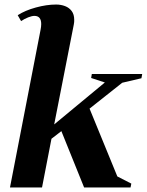

<svg xmlns="http://www.w3.org/2000/svg" viewBox="-20 -826 647 846"><path d="M24 0 158.6 -694Q161.6 -709 161.6 -720Q161.6 -756 131.6 -756Q120.6 -756 104.1 -749.5Q87.6 -743 73 -733L58 -759Q90.4 -780 138 -793Q185.6 -806 227.2 -806Q248.4 -806 266.6 -799.1Q284.8 -792.2 295.9 -777.3Q307 -762.4 307 -738.8Q307 -734.2 306.8 -729.1Q306.6 -724 305.2 -718L218.8 -277.8L442 -462.6L381.6 -482.4L384.6 -500H606.6L603.2 -481.2L518.6 -461.4L374.6 -347.4L497 -48.6L558.6 -17L555.2 0H350.6L250.4 -248.2L206.8 -214.6L165.2 0Z"/></svg>

Font: Wittgenstein
Style: Italic
Weight: 400
Italic angle: -11°
Designer: Jörg Drees
Foundry: Jörg Drees
Version: Version 1.500